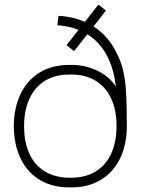

<svg xmlns="http://www.w3.org/2000/svg" viewBox="-20 -802 613 837"><path d="M40 -252Q41 -334 70.8 -394.5Q100.5 -455 155.8 -487.5Q211 -520 287 -519Q347.5 -520 401 -495.5Q454.5 -471 485 -425Q476 -505.5 444.2 -563.2Q412.5 -621 358.8 -653.8Q305 -686.5 230 -692L235 -733Q323 -728 387.5 -686.8Q452 -645.5 488 -572Q507.5 -535 517 -493.8Q526.5 -452.5 529.8 -398Q533 -343.5 533 -253Q533 -172 503.2 -111Q473.5 -50 417.8 -17Q362 16 287 15Q210.5 16 155 -16.8Q99.5 -49.5 70.2 -110.2Q41 -171 40 -252ZM488 -253Q488 -322.5 464.2 -373.2Q440.5 -424 395.2 -451Q350 -478 287 -477Q222.5 -478 177.2 -450.5Q132 -423 108.5 -372Q85 -321 85 -252Q85 -181.5 108.5 -131Q132 -80.5 177.2 -53.8Q222.5 -27 287 -27Q352 -27 397 -54.5Q442 -82 465 -132.8Q488 -183.5 488 -253ZM270 -605 409 -782 442 -756 303 -579Z"/></svg>

Font: Tap Sans
Style: Regular
Weight: 400
Designer: Tap Payments
Foundry: Tap Payments
Version: Version 1.001;Glyphs 3.1.2 (3151)